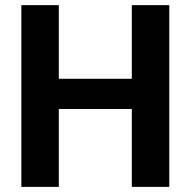

<svg xmlns="http://www.w3.org/2000/svg" viewBox="-20 -731 747 751"><path d="M642.1 0H495.6V-304.7H210V0H63.5V-710.9H210V-422.9H495.6V-710.9H642.1Z"/></svg>

Font: RobotoDraft
Style: Bold
Weight: 700
Version: Version 2.001150; 2014